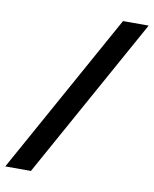

<svg xmlns="http://www.w3.org/2000/svg" viewBox="-126 -776 673 838"><g transform="rotate(10 210.0 -357.0)"><path d="M464.8 -713.9 68.8 0H-44.9L351.1 -713.9Z"/></g></svg>

Font: Open Sans Semibold
Style: Italic
Weight: 600
Italic angle: -12°
Foundry: Ascender Corporation
Version: Version 1.10